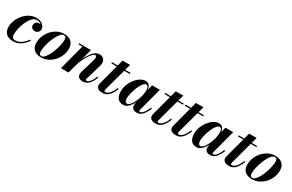

<svg xmlns="http://www.w3.org/2000/svg" viewBox="142 -1713 4370 2875"><g transform="rotate(30 2327.0 -275.0)"><path d="M190 10Q110.5 10 68.5 -31.8Q26.5 -73.5 26.5 -144Q26.5 -203 50.2 -260.8Q74 -318.5 115.5 -366Q157 -413.5 211 -441.8Q265 -470 325.5 -470Q370 -470 403.5 -453.8Q437 -437.5 455.5 -412.2Q474 -387 474 -360Q474 -326 452.5 -304.5Q431 -283 400 -283Q372 -283 350 -299.2Q328 -315.5 328 -349Q328 -379 348.5 -398.5Q369 -418 397.5 -418Q415 -418 432.2 -411.8Q449.5 -405.5 461.2 -392.8Q473 -380 473 -360H455Q455 -382.5 439.2 -402Q423.5 -421.5 399 -433.5Q374.5 -445.5 347.5 -445.5Q312 -445.5 281.8 -420.2Q251.5 -395 227.5 -354Q203.5 -313 186.8 -264.8Q170 -216.5 161 -169.5Q152 -122.5 152 -86.5Q152 -52 169.2 -34.5Q186.5 -17 215.5 -17Q253 -17 287.5 -34Q322 -51 351.8 -79.2Q381.5 -107.5 403.5 -141L421 -129.5Q397.5 -94.5 364.8 -62.5Q332 -30.5 288.8 -10.2Q245.5 10 190 10Z M675 10Q593.5 10 550 -31Q506.5 -72 506.5 -147Q506.5 -210 530.5 -268Q554.5 -326 596 -371.5Q637.5 -417 691.2 -443.5Q745 -470 804.5 -470Q886 -470 930.8 -427.5Q975.5 -385 975.5 -310Q975.5 -248.5 952 -191Q928.5 -133.5 887.2 -88.2Q846 -43 791.5 -16.5Q737 10 675 10ZM672.5 -9.5Q693 -9.5 714 -28.5Q735 -47.5 755 -79.5Q775 -111.5 792.5 -152Q810 -192.5 823.2 -236Q836.5 -279.5 844 -320.8Q851.5 -362 851.5 -395.5Q851.5 -421 840.8 -435.8Q830 -450.5 807 -450.5Q786.5 -450.5 765.5 -431.5Q744.5 -412.5 724.5 -380.2Q704.5 -348 687 -307.8Q669.5 -267.5 656.2 -224Q643 -180.5 635.5 -139.2Q628 -98 628 -64.5Q628 -39 638.8 -24.2Q649.5 -9.5 672.5 -9.5Z M1394 10Q1348 10 1325.8 -10.8Q1303.5 -31.5 1303.5 -67Q1303.5 -78 1306 -91Q1308.5 -104 1311.5 -113.5L1371.5 -313Q1383 -352 1387 -377Q1391 -402 1385.5 -414.2Q1380 -426.5 1364 -426.5Q1347.5 -426.5 1323.2 -403.2Q1299 -380 1272.8 -339.5Q1246.5 -299 1222.5 -246Q1198.5 -193 1182.5 -133H1169Q1180.5 -176.5 1198.5 -223.5Q1216.5 -270.5 1239.8 -314.2Q1263 -358 1290.8 -393.2Q1318.5 -428.5 1349.5 -449Q1380.5 -469.5 1414 -469.5Q1456 -469.5 1480.5 -449.8Q1505 -430 1511.5 -396Q1518 -362 1505.5 -319.5L1429.5 -63Q1428 -59 1427 -53.5Q1426 -48 1426 -44Q1426 -36 1429.5 -31.5Q1433 -27 1440.5 -27Q1467.5 -27 1495.5 -59.5Q1523.5 -92 1553.5 -162.5L1572 -156Q1547.5 -95.5 1521 -59.2Q1494.5 -23 1463.5 -6.5Q1432.5 10 1394 10ZM1016 0 1133 -440.5H1066.5V-460H1270L1147 0Z M1735 10Q1696.5 10 1673.8 -0.8Q1651 -11.5 1641 -28.2Q1631 -45 1631 -63.5Q1631 -75 1634.8 -91.2Q1638.5 -107.5 1642.5 -122.5L1759 -560H1889L1754.5 -64Q1753 -58.5 1751.5 -52Q1750 -45.5 1750 -38.5Q1750 -21.5 1771.5 -21.5Q1785 -21.5 1800.8 -29.2Q1816.5 -37 1833.5 -54Q1850.5 -71 1868 -99.2Q1885.5 -127.5 1902.5 -169L1922 -163Q1898 -105.5 1871.8 -67Q1845.5 -28.5 1812.5 -9.2Q1779.5 10 1735 10ZM1634 -440V-460H1954V-440Z M2095.5 10Q2027 10 1996 -34.2Q1965 -78.5 1965 -152.5Q1965 -210 1986.5 -266.2Q2008 -322.5 2044.2 -368.5Q2080.5 -414.5 2124.5 -442.2Q2168.5 -470 2213.5 -470Q2245 -470 2265.2 -454.2Q2285.5 -438.5 2295.5 -410.2Q2305.5 -382 2305.5 -344.5Q2305.5 -319.5 2299.2 -283.8Q2293 -248 2281 -208Q2269 -168 2251 -129.5Q2233 -91 2209.8 -59.5Q2186.5 -28 2158 -9Q2129.5 10 2095.5 10ZM2139 -34Q2159 -34 2180.2 -54.5Q2201.5 -75 2221 -109.2Q2240.5 -143.5 2256.2 -185Q2272 -226.5 2281 -268.8Q2290 -311 2290 -347.5Q2290 -372 2285.2 -390Q2280.5 -408 2270.8 -417.8Q2261 -427.5 2245.5 -427.5Q2226 -427.5 2205 -405.2Q2184 -383 2164.5 -346.8Q2145 -310.5 2129.5 -267.2Q2114 -224 2104.8 -180.5Q2095.5 -137 2095.5 -102Q2095.5 -70 2106.8 -52Q2118 -34 2139 -34ZM2329.5 10Q2283.5 10 2262 -11.2Q2240.5 -32.5 2240.5 -69Q2240.5 -78.5 2241.2 -85.5Q2242 -92.5 2243 -97.5L2258 -175L2284 -254.5L2298 -340.5L2327 -460H2461.5L2353.5 -54Q2351.5 -46 2351.5 -38.5Q2351.5 -32 2355 -27.5Q2358.5 -23 2366.5 -23Q2381.5 -23 2399 -35.5Q2416.5 -48 2436.8 -78.2Q2457 -108.5 2480 -162.5L2499.5 -156Q2475 -98.5 2450 -61.8Q2425 -25 2395.8 -7.5Q2366.5 10 2329.5 10Z M2654.5 10Q2616 10 2593.2 -0.8Q2570.5 -11.5 2560.5 -28.2Q2550.5 -45 2550.5 -63.5Q2550.5 -75 2554.2 -91.2Q2558 -107.5 2562 -122.5L2678.5 -560H2808.5L2674 -64Q2672.5 -58.5 2671 -52Q2669.5 -45.5 2669.5 -38.5Q2669.5 -21.5 2691 -21.5Q2704.5 -21.5 2720.2 -29.2Q2736 -37 2753 -54Q2770 -71 2787.5 -99.2Q2805 -127.5 2822 -169L2841.5 -163Q2817.5 -105.5 2791.2 -67Q2765 -28.5 2732 -9.2Q2699 10 2654.5 10ZM2553.5 -440V-460H2873.5V-440Z M3003.5 10Q2965 10 2942.2 -0.8Q2919.5 -11.5 2909.5 -28.2Q2899.5 -45 2899.5 -63.5Q2899.5 -75 2903.2 -91.2Q2907 -107.5 2911 -122.5L3027.5 -560H3157.5L3023 -64Q3021.5 -58.5 3020 -52Q3018.5 -45.5 3018.5 -38.5Q3018.5 -21.5 3040 -21.5Q3053.5 -21.5 3069.2 -29.2Q3085 -37 3102 -54Q3119 -71 3136.5 -99.2Q3154 -127.5 3171 -169L3190.5 -163Q3166.5 -105.5 3140.2 -67Q3114 -28.5 3081 -9.2Q3048 10 3003.5 10ZM2902.5 -440V-460H3222.5V-440Z M3364 10Q3295.5 10 3264.5 -34.2Q3233.5 -78.5 3233.5 -152.5Q3233.5 -210 3255 -266.2Q3276.5 -322.5 3312.8 -368.5Q3349 -414.5 3393 -442.2Q3437 -470 3482 -470Q3513.5 -470 3533.8 -454.2Q3554 -438.5 3564 -410.2Q3574 -382 3574 -344.5Q3574 -319.5 3567.8 -283.8Q3561.5 -248 3549.5 -208Q3537.5 -168 3519.5 -129.5Q3501.5 -91 3478.2 -59.5Q3455 -28 3426.5 -9Q3398 10 3364 10ZM3407.5 -34Q3427.5 -34 3448.8 -54.5Q3470 -75 3489.5 -109.2Q3509 -143.5 3524.8 -185Q3540.5 -226.5 3549.5 -268.8Q3558.5 -311 3558.5 -347.5Q3558.5 -372 3553.8 -390Q3549 -408 3539.2 -417.8Q3529.5 -427.5 3514 -427.5Q3494.5 -427.5 3473.5 -405.2Q3452.5 -383 3433 -346.8Q3413.5 -310.5 3398 -267.2Q3382.5 -224 3373.2 -180.5Q3364 -137 3364 -102Q3364 -70 3375.2 -52Q3386.5 -34 3407.5 -34ZM3598 10Q3552 10 3530.5 -11.2Q3509 -32.5 3509 -69Q3509 -78.5 3509.8 -85.5Q3510.5 -92.5 3511.5 -97.5L3526.5 -175L3552.5 -254.5L3566.5 -340.5L3595.5 -460H3730L3622 -54Q3620 -46 3620 -38.5Q3620 -32 3623.5 -27.5Q3627 -23 3635 -23Q3650 -23 3667.5 -35.5Q3685 -48 3705.2 -78.2Q3725.5 -108.5 3748.5 -162.5L3768 -156Q3743.5 -98.5 3718.5 -61.8Q3693.5 -25 3664.2 -7.5Q3635 10 3598 10Z M3923 10Q3884.5 10 3861.8 -0.8Q3839 -11.5 3829 -28.2Q3819 -45 3819 -63.5Q3819 -75 3822.8 -91.2Q3826.5 -107.5 3830.5 -122.5L3947 -560H4077L3942.5 -64Q3941 -58.5 3939.5 -52Q3938 -45.5 3938 -38.5Q3938 -21.5 3959.5 -21.5Q3973 -21.5 3988.8 -29.2Q4004.5 -37 4021.5 -54Q4038.5 -71 4056 -99.2Q4073.5 -127.5 4090.5 -169L4110 -163Q4086 -105.5 4059.8 -67Q4033.5 -28.5 4000.5 -9.2Q3967.5 10 3923 10ZM3822 -440V-460H4142V-440Z M4323 10Q4241.5 10 4198 -31Q4154.5 -72 4154.5 -147Q4154.5 -210 4178.5 -268Q4202.5 -326 4244 -371.5Q4285.5 -417 4339.2 -443.5Q4393 -470 4452.5 -470Q4534 -470 4578.8 -427.5Q4623.5 -385 4623.5 -310Q4623.5 -248.5 4600 -191Q4576.5 -133.5 4535.2 -88.2Q4494 -43 4439.5 -16.5Q4385 10 4323 10ZM4320.5 -9.5Q4341 -9.5 4362 -28.5Q4383 -47.5 4403 -79.5Q4423 -111.5 4440.5 -152Q4458 -192.5 4471.2 -236Q4484.5 -279.5 4492 -320.8Q4499.5 -362 4499.5 -395.5Q4499.5 -421 4488.8 -435.8Q4478 -450.5 4455 -450.5Q4434.5 -450.5 4413.5 -431.5Q4392.5 -412.5 4372.5 -380.2Q4352.5 -348 4335 -307.8Q4317.5 -267.5 4304.2 -224Q4291 -180.5 4283.5 -139.2Q4276 -98 4276 -64.5Q4276 -39 4286.8 -24.2Q4297.5 -9.5 4320.5 -9.5Z"/></g></svg>

Font: Bodoni Moda
Style: Bold Italic
Weight: 700
Italic angle: -13°
Version: Version 2.004